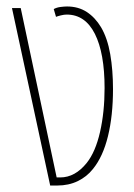

<svg xmlns="http://www.w3.org/2000/svg" viewBox="-20 -573 415 593"><path d="M135 0 17 -548H44L155 -25H166Q212 -25 248 -70Q275 -104 289 -165.5Q303 -227 303 -301Q303 -409 273 -468.5Q243 -528 186 -528Q178 -528 168 -525.5Q158 -523 153 -521L146 -545Q155 -550 167 -551.5Q179 -553 187 -553Q222 -553 248 -536Q274 -519 292 -489Q312 -455 320.5 -405.5Q329 -356 329 -298Q329 -216 313.5 -152.5Q298 -89 267 -51Q248 -27 220 -13.5Q192 0 157 0Z"/></svg>

Font: Noto Sans Thai ExtCond Thin
Style: Regular
Weight: 100
Width: 2
Designer: Monotype Design Team
Foundry: Monotype Imaging Inc.
Version: Version 2.002; ttfautohint (v1.8.4.7-5d5b)